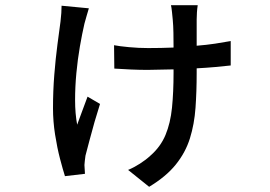

<svg xmlns="http://www.w3.org/2000/svg" viewBox="-20 -624 1040 739"><path d="M322 -592Q318 -579 313 -561.5Q308 -544 305 -533Q296 -494 287.5 -445Q279 -396 274 -343Q269 -290 269 -238.5Q269 -187 277 -144Q285 -166 296 -195.5Q307 -225 317 -252L365 -224Q355 -193 344 -155Q333 -117 324 -82Q315 -47 309 -25Q308 -16 306.5 -5.5Q305 5 305 11Q305 18 306 28Q307 38 307 45L230 54Q222 29 211 -13Q200 -55 192 -106Q184 -157 184 -207Q184 -274 189 -336.5Q194 -399 201 -452Q208 -505 213 -542Q215 -558 216 -574Q217 -590 217 -602ZM419 -450Q439 -446 476.5 -442.5Q514 -439 550 -439Q575 -439 599.5 -439.5Q624 -440 648 -441Q648 -470 647.5 -498Q647 -526 645 -547Q644 -558 642 -577.5Q640 -597 638 -604H741Q739 -591 738 -576.5Q737 -562 737 -549V-448Q775 -451 808 -456Q841 -461 868 -466V-372Q841 -369 808 -366Q775 -363 737 -361V-343Q737 -272 732.5 -209Q728 -146 711 -91.5Q694 -37 656.5 9.5Q619 56 554 95L473 30Q495 21 518.5 6Q542 -9 559 -25Q598 -59 617 -104.5Q636 -150 642 -209.5Q648 -269 648 -344V-357L548 -355Q517 -355 483.5 -356.5Q450 -358 420 -360Z"/></svg>

Font: Source Han Sans SC Medium
Style: Regular
Weight: 500
Designer: Ryoko NISHIZUKA 西塚涼子 (kana, bopomofo & ideographs); Paul D. Hunt (Latin, Greek & Cyrillic); Sandoll Communications 산돌커뮤니
Foundry: Adobe
Version: Version 2.004;hotconv 1.0.118;makeotfexe 2.5.65603